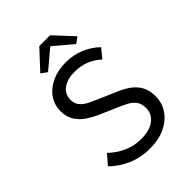

<svg xmlns="http://www.w3.org/2000/svg" viewBox="-241 -954 1082 1082"><g transform="rotate(-45 300.0 -413.0)"><path d="M305 12Q233 12 172.5 -14.5Q112 -41 67 -85L117 -143Q154 -106 203.5 -83.5Q253 -61 309 -61Q377 -61 414.5 -90Q452 -119 452 -165Q452 -200 436.5 -221Q421 -242 394.5 -256Q368 -270 334 -284L240 -325Q207 -339 174.5 -360Q142 -381 120 -413.5Q98 -446 98 -494Q98 -544 125.5 -583.5Q153 -623 202 -645.5Q251 -668 313 -668Q375 -668 427 -645.5Q479 -623 515 -587L471 -533Q439 -562 400 -578.5Q361 -595 310 -595Q253 -595 218 -569.5Q183 -544 183 -499Q183 -468 200.5 -448Q218 -428 245 -415Q272 -402 300 -390L392 -350Q433 -334 466 -311.5Q499 -289 518 -256Q537 -223 537 -175Q537 -123 509 -80.5Q481 -38 429 -13Q377 12 305 12ZM204 -699 168 -725 273 -838H359L464 -725L428 -699L318 -792H314Z"/></g></svg>

Font: Source Code Pro
Style: Regular
Weight: 400
Monospace: yes
Designer: Paul D. Hunt, Teo Tuominen
Foundry: Adobe Systems Incorporated
Version: Version 1.018;hotconv 1.0.116;makeotfexe 2.5.65601